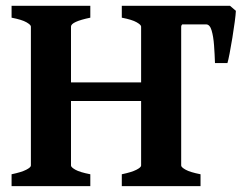

<svg xmlns="http://www.w3.org/2000/svg" viewBox="-20 -635 842 655"><path d="M395.5 0V-40.5Q428.7 -47.4 445.1 -55.7Q461.4 -64 461.4 -70.3V-544.4Q461.4 -550.3 446 -559.1Q430.7 -567.9 395.5 -574.7V-615.2H664.1V-574.7Q598.1 -561 598.1 -544.4V-70.3Q598.1 -64.5 613.5 -55.9Q628.9 -47.4 664.1 -40.5V0ZM208.5 -290.5V-354H471.2V-290.5ZM19.5 0V-40.5Q52.7 -47.4 69.1 -55.7Q85.4 -64 85.4 -70.3V-544.4Q85.4 -550.3 70.1 -559.1Q54.7 -567.9 19.5 -574.7V-615.2H288.1V-574.7Q222.2 -561 222.2 -544.4V-70.3Q222.2 -64.5 237.3 -55.9Q252.4 -47.4 288.1 -40.5V0ZM755.9 -419.9H713.4Q712.4 -450.2 710.2 -480.5Q708 -510.7 701.9 -531.2Q695.8 -551.8 683.1 -551.8H484.9L499 -615.2H764.6L784.7 -598.1Q784.2 -585.9 780.8 -560.3Q777.3 -534.7 772.7 -505.9Q768.1 -477.1 763.4 -453.1Q758.8 -429.2 755.9 -419.9Z"/></svg>

Font: Gentium Book Plus
Style: Bold
Weight: 700
Designer: Victor Gaultney, Annie Olsen, Iska Routamaa, Becca Hirsbrunner
Foundry: SIL International
Version: Version 6.101